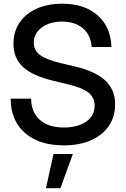

<svg xmlns="http://www.w3.org/2000/svg" viewBox="-20 -759 667 1018"><path d="M318.4 11.7Q187.5 11.7 112.1 -54.4Q36.6 -120.6 36.6 -235.8H145Q145.5 -164.1 191.2 -123.5Q236.8 -83 318.4 -83Q392.6 -83 437.3 -114.5Q481.9 -146 481.9 -199.2Q481.9 -241.2 450 -267.3Q418 -293.5 342.3 -311.5L262.7 -330.6Q152.3 -356.9 101.8 -404.1Q51.3 -451.2 51.3 -526.9Q51.3 -590.8 83.5 -638.7Q115.7 -686.5 174.1 -712.9Q232.4 -739.3 310.5 -739.3Q428.2 -739.3 497.8 -677.7Q567.4 -616.2 570.8 -509.8H465.8Q461.9 -572.8 419.9 -608.6Q377.9 -644.5 309.1 -644.5Q243.2 -644.5 201.2 -613Q159.2 -581.5 159.2 -532.2Q159.2 -492.7 191.4 -468Q223.6 -443.4 298.3 -425.3L377 -406.7Q486.3 -380.9 538.3 -332Q590.3 -283.2 590.3 -205.1Q590.3 -139.6 556.6 -90.8Q522.9 -42 461.9 -15.1Q400.9 11.7 318.4 11.7ZM223.6 238.8 263.7 57.6H366.2L300.3 238.8Z"/></svg>

Font: Inter Display Medium
Style: Regular
Weight: 500
Designer: Rasmus Andersson
Foundry: rsms
Version: Version 4.001;git-9221beed3